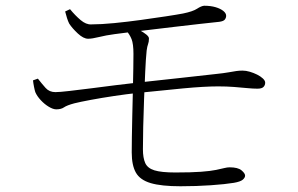

<svg xmlns="http://www.w3.org/2000/svg" viewBox="-20 -682 1040 669"><path d="M744 -606Q716 -603 675 -598.5Q634 -594 588.5 -588.5Q543 -583 500.5 -578Q458 -573 425.5 -569Q393 -565 379 -563Q349 -559 325 -553Q301 -547 287 -547Q271 -547 251.5 -565Q232 -583 221 -600Q217 -608 213.5 -619Q210 -630 207 -642L224 -650Q242 -628 261 -612Q280 -596 298 -597Q332 -597 378 -601.5Q424 -606 471 -612.5Q518 -619 557.5 -625Q597 -631 618 -635Q652 -642 666.5 -651.5Q681 -661 691 -662Q714 -662 731 -657Q748 -652 758 -644Q768 -636 768 -627Q768 -620 763.5 -614Q759 -608 744 -606ZM418 -578 435 -590Q452 -584 466.5 -576.5Q481 -569 490 -561.5Q499 -554 499 -548Q499 -536 496 -528.5Q493 -521 491 -506Q488 -477 486 -432Q484 -387 482 -336.5Q480 -286 479 -240Q478 -194 478 -162Q478 -132 486 -114Q494 -96 518 -88.5Q542 -81 591 -81Q647 -81 680.5 -83.5Q714 -86 733 -90Q752 -94 762 -96.5Q772 -99 780 -99Q809 -99 821.5 -88.5Q834 -78 834 -70Q834 -63 826 -56Q818 -49 795 -45Q765 -40 714.5 -36.5Q664 -33 609 -33Q542 -33 505 -44Q468 -55 453.5 -80.5Q439 -106 439 -151Q439 -170 439.5 -205Q440 -240 441 -282.5Q442 -325 443 -367Q444 -409 444.5 -443Q445 -477 445 -494Q445 -529 438.5 -545.5Q432 -562 418 -578ZM95 -402 112 -408Q126 -390 139 -375.5Q152 -361 173 -361Q187 -361 221.5 -365Q256 -369 299.5 -374.5Q343 -380 385.5 -385.5Q428 -391 458 -394Q535 -402 609.5 -410.5Q684 -419 731 -424Q760 -427 776.5 -430Q793 -433 803.5 -434.5Q814 -436 825 -436Q837 -436 850.5 -432Q864 -428 876 -422Q888 -416 896 -408.5Q904 -401 904 -394Q904 -385 898 -379Q892 -373 877 -373Q862 -373 841.5 -375Q821 -377 795.5 -379Q770 -381 740 -381Q693 -381 618 -374Q543 -367 458 -358Q421 -354 377.5 -347.5Q334 -341 296.5 -334Q259 -327 239 -322Q213 -315 203 -308Q193 -301 176 -301Q165 -301 150 -310Q135 -319 122 -333Q109 -347 103 -361Q101 -367 98.5 -379.5Q96 -392 95 -402Z"/></svg>

Font: Noto Serif KR
Style: Regular
Weight: 200
Designer: Ryoko NISHIZUKA 西塚涼子 (kana & ideographs); Frank Grießhammer (Latin, Greek & Cyrillic); Wenlong ZHANG 张文龙 (bopomofo); San
Foundry: Adobe
Version: Version 2.001;hotconv 1.1.0;makeotfexe 2.6.0